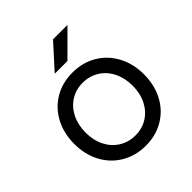

<svg xmlns="http://www.w3.org/2000/svg" viewBox="-195 -829 970 970"><g transform="rotate(-45 290.0 -344.0)"><path d="M41 -250Q41 -326 72.5 -385.5Q104 -445 160.5 -478.5Q217 -512 289 -512Q362 -512 418.5 -478.5Q475 -445 507 -385.5Q539 -326 539 -250Q539 -174 507.5 -114.5Q476 -55 419.5 -21.5Q363 12 291 12Q219 12 162 -21.5Q105 -55 73 -114.5Q41 -174 41 -250ZM291 -62Q339 -62 377 -86Q415 -110 436.5 -152.5Q458 -195 458 -250Q458 -305 436.5 -348Q415 -391 376.5 -415Q338 -439 289 -439Q241 -439 203 -415Q165 -391 143.5 -348Q122 -305 122 -250Q122 -195 143.5 -152.5Q165 -110 203.5 -86Q242 -62 291 -62ZM339 -700H442L313 -571H222Z"/></g></svg>

Font: Oak Sans
Style: Regular
Weight: 400
Designer: Erik Kennedy, Walven
Foundry: Erik Kennedy, Walven
Version: Version 1.000